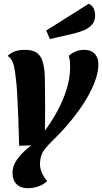

<svg xmlns="http://www.w3.org/2000/svg" viewBox="-20 -793 539 1013"><path d="M126 200Q89 200 67.5 178.5Q46 157 46 119Q46 90 60.5 64Q75 38 98 15Q121 -8 145 -26L81 -24Q79 -106 76.5 -172Q74 -238 71 -294.5Q68 -351 61 -400Q56 -443 47 -465Q38 -487 20 -498Q39 -516 61.5 -523Q84 -530 110 -530Q151 -530 172.5 -515.5Q194 -501 203.5 -472.5Q213 -444 216 -400Q217 -386 217 -359.5Q217 -333 217.5 -298Q218 -263 218 -221L217 -104Q254 -154 284 -209.5Q314 -265 332 -324Q350 -383 350 -441Q350 -454 349 -468.5Q348 -483 343 -498Q357 -512 378 -521Q399 -530 424 -530Q446 -530 462.5 -522Q479 -514 489 -496.5Q499 -479 499 -451Q499 -418 486 -378.5Q473 -339 450.5 -297Q428 -255 397.5 -212.5Q367 -170 332.5 -130Q298 -90 262 -56Q231 -26 211 1.5Q191 29 191 73Q191 96 202 120.5Q213 145 229 162Q210 181 182.5 190.5Q155 200 126 200ZM243 -587 224 -632 448 -773Q466 -766 474 -748.5Q482 -731 482 -712Q482 -681 464.5 -662Q447 -643 419.5 -632Q392 -621 361 -614Z"/></svg>

Font: Sansita Swashed Light SemiBold
Style: Regular
Weight: 600
Version: Version 1.003